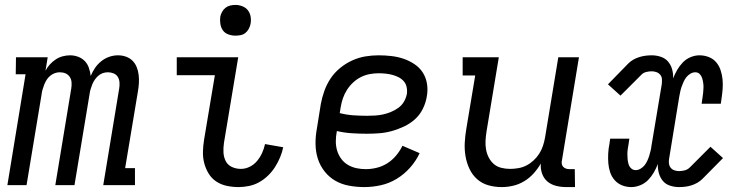

<svg xmlns="http://www.w3.org/2000/svg" viewBox="-20 -753 3040 781"><path d="M10 0 84 -451H44L45 -520H174L165 -465Q172 -479 183 -491Q194 -503 207 -511.5Q220 -520 235 -524Q250 -528 265 -528Q282 -528 298 -522Q314 -516 325 -504.5Q336 -493 341.5 -477Q347 -461 349 -444Q356 -461 366.5 -476.5Q377 -492 392 -504Q407 -516 424.5 -522Q442 -528 460 -528Q477 -528 492.5 -522.5Q508 -517 519 -506Q530 -495 536 -480Q542 -465 544 -448.5Q546 -432 545 -415Q544 -398 541 -381L489 -69H529V0H400L465 -394Q467 -406 466 -418.5Q465 -431 459 -440.5Q453 -450 442 -454.5Q431 -459 419 -459Q408 -459 398 -455.5Q388 -452 379.5 -444.5Q371 -437 365 -428Q359 -419 355 -409Q351 -399 348 -388.5Q345 -378 344 -368L283 0H205L270 -394Q272 -406 271 -418.5Q270 -431 263.5 -440.5Q257 -450 246.5 -454.5Q236 -459 223 -459Q213 -459 203 -455.5Q193 -452 184 -444.5Q175 -437 169.5 -428Q164 -419 160 -409Q156 -399 153 -388.5Q150 -378 149 -368L88 0Z M950 8Q926 8 902.5 3Q879 -2 860 -14.5Q841 -27 829 -46.5Q817 -66 811 -88.5Q805 -111 805.5 -135Q806 -159 810 -184L854 -447H699V-520H949L891 -172Q888 -152 889 -133Q890 -114 898 -98Q906 -82 923 -74Q940 -66 960 -66Q978 -66 995.5 -74.5Q1013 -83 1025.5 -98Q1038 -113 1046 -130.5Q1054 -148 1058 -167L1132 -154Q1128 -134 1119.5 -113.5Q1111 -93 1099 -74Q1087 -55 1070.5 -39Q1054 -23 1034.5 -12Q1015 -1 993 3.5Q971 8 950 8ZM937 -608Q923 -608 909 -613Q895 -618 887 -629Q879 -640 876.5 -655Q874 -670 876 -685Q878 -695 883.5 -705Q889 -715 897.5 -721.5Q906 -728 916.5 -730.5Q927 -733 938 -733Q952 -733 966 -727.5Q980 -722 988.5 -711Q997 -700 999.5 -685Q1002 -670 999 -655Q997 -645 991.5 -635Q986 -625 977.5 -618.5Q969 -612 958.5 -610Q948 -608 937 -608Z M1462 8Q1431 8 1400.5 2.5Q1370 -3 1344.5 -17.5Q1319 -32 1300.5 -55.5Q1282 -79 1273 -107Q1264 -135 1263.5 -166.5Q1263 -198 1269 -230L1285 -330Q1290 -357 1299.5 -383.5Q1309 -410 1324.5 -433.5Q1340 -457 1363 -476Q1386 -495 1412.5 -507Q1439 -519 1466 -523.5Q1493 -528 1520 -528Q1546 -528 1572 -525Q1598 -522 1621.5 -514Q1645 -506 1666 -492Q1687 -478 1700 -457.5Q1713 -437 1717 -411.5Q1721 -386 1716 -360Q1712 -335 1700 -310.5Q1688 -286 1668 -268Q1648 -250 1623.5 -238.5Q1599 -227 1574 -220Q1549 -213 1523.5 -211Q1498 -209 1473 -209Q1442 -209 1411 -211Q1380 -213 1350 -220V-218Q1346 -198 1346 -178Q1346 -158 1351.5 -140Q1357 -122 1368 -107Q1379 -92 1395 -82.5Q1411 -73 1429.5 -69Q1448 -65 1468 -65Q1490 -65 1512.5 -70.5Q1535 -76 1555 -88.5Q1575 -101 1591 -120Q1607 -139 1617 -160L1687 -130Q1672 -98 1648 -71Q1624 -44 1593.5 -25.5Q1563 -7 1529 0.5Q1495 8 1462 8ZM1473 -282Q1489 -282 1505.5 -283Q1522 -284 1538 -287.5Q1554 -291 1570 -297.5Q1586 -304 1600.5 -314.5Q1615 -325 1623.5 -340Q1632 -355 1635 -371Q1637 -385 1634 -399Q1631 -413 1622 -423Q1613 -433 1601 -439Q1589 -445 1576 -448.5Q1563 -452 1548.5 -453.5Q1534 -455 1520 -455Q1502 -455 1483.5 -451.5Q1465 -448 1448 -439.5Q1431 -431 1416.5 -417.5Q1402 -404 1391.5 -387.5Q1381 -371 1375 -353.5Q1369 -336 1366 -318L1362 -293Q1389 -286 1417 -284Q1445 -282 1473 -282Z M2021 8Q1992 8 1966 0.5Q1940 -7 1920.5 -24.5Q1901 -42 1889.5 -66.5Q1878 -91 1873.5 -118Q1869 -145 1870.5 -173Q1872 -201 1877 -230L1913 -446H1862V-520H2009L1959 -218Q1956 -199 1955 -181Q1954 -163 1957 -145.5Q1960 -128 1968 -112.5Q1976 -97 1988.5 -86Q2001 -75 2018.5 -70.5Q2036 -66 2055 -66Q2071 -66 2088.5 -69Q2106 -72 2121.5 -80Q2137 -88 2150.5 -100.5Q2164 -113 2173.5 -128Q2183 -143 2188.5 -159.5Q2194 -176 2197 -193L2251 -520H2335L2266 -102Q2264 -95 2265 -87.5Q2266 -80 2270.5 -75Q2275 -70 2281.5 -67.5Q2288 -65 2296 -65H2318L2319 8H2284Q2262 8 2242 3Q2222 -2 2207 -14.5Q2192 -27 2185 -47Q2178 -67 2180 -88Q2168 -67 2151 -48Q2134 -29 2112.5 -16Q2091 -3 2067.5 2.5Q2044 8 2021 8Z M2548 8Q2528 8 2510.5 1Q2493 -6 2480.5 -20Q2468 -34 2462 -52Q2456 -70 2454.5 -89Q2453 -108 2454 -128Q2455 -148 2459 -168L2462 -189H2540L2537 -168Q2535 -157 2533.5 -146.5Q2532 -136 2532 -125.5Q2532 -115 2533 -104.5Q2534 -94 2537 -84.5Q2540 -75 2547.5 -68Q2555 -61 2566 -61Q2576 -61 2586 -67Q2596 -73 2602.5 -81.5Q2609 -90 2613.5 -100Q2618 -110 2621 -120Q2624 -130 2626.5 -140Q2629 -150 2630 -160L2672 -411Q2673 -421 2672.5 -431Q2672 -441 2666 -448.5Q2660 -456 2650.5 -459.5Q2641 -463 2631 -463Q2620 -463 2608 -460Q2596 -457 2588 -448L2504 -364L2453 -410L2535 -494Q2545 -504 2556.5 -510.5Q2568 -517 2581 -521Q2594 -525 2606.5 -526.5Q2619 -528 2631 -528Q2650 -528 2668 -522Q2686 -516 2697.5 -502.5Q2709 -489 2714 -471Q2719 -453 2718 -434Q2725 -452 2734.5 -468.5Q2744 -485 2757.5 -499Q2771 -513 2789 -520.5Q2807 -528 2825 -528Q2845 -528 2863 -521Q2881 -514 2893 -500Q2905 -486 2911 -468Q2917 -450 2919 -431Q2921 -412 2919.5 -392Q2918 -372 2915 -352L2912 -331H2834L2837 -352Q2839 -363 2840 -373.5Q2841 -384 2841.5 -394.5Q2842 -405 2840.5 -415.5Q2839 -426 2836 -435.5Q2833 -445 2826 -452Q2819 -459 2808 -459Q2798 -459 2788 -453Q2778 -447 2771.5 -438.5Q2765 -430 2760.5 -420Q2756 -410 2752.5 -400Q2749 -390 2747 -380Q2745 -370 2743 -360L2702 -109Q2700 -99 2701 -89Q2702 -79 2707.5 -71.5Q2713 -64 2722.5 -60.5Q2732 -57 2742 -57Q2753 -57 2765 -60Q2777 -63 2786 -72L2870 -156L2921 -110L2838 -26Q2828 -16 2816.5 -9.5Q2805 -3 2792.5 1Q2780 5 2767 6.5Q2754 8 2742 8Q2723 8 2705 2Q2687 -4 2676 -17.5Q2665 -31 2660 -49Q2655 -67 2656 -86Q2649 -68 2639.5 -51.5Q2630 -35 2616.5 -21Q2603 -7 2584.5 0.5Q2566 8 2548 8Z"/></svg>

Font: Iosevka HT Extended
Style: Italic
Weight: 400
Width: 7
Italic angle: -9°
Monospace: yes
Designer: Belleve Invis
Foundry: Belleve Invis
Version: Version 32.3.0; ttfautohint (v1.8.4)